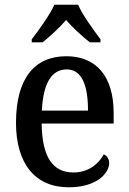

<svg xmlns="http://www.w3.org/2000/svg" viewBox="-20 -786 547 816"><path d="M115 -619V-606H161C193 -632 233 -668 261 -701C289 -668 330 -631 362 -606H407V-619C379 -657 331 -721 312 -766H211C191 -721 144 -657 115 -619ZM272 10C391 10 444 -50 444 -93C444 -112 433 -125 421 -130C399 -89 356 -53 292 -53C205 -53 159 -117 157 -261H463V-306C463 -464 387 -547 262 -547C126 -547 48 -452 48 -264C48 -91 129 10 272 10ZM354 -316H158C163 -429 198 -491 263 -491C329 -491 354 -422 354 -316Z"/></svg>

Font: Noto Serif Hebrew SemiCondensed Medium
Style: Regular
Weight: 500
Width: 4
Designer: Monotype Design Team
Foundry: Monotype Imaging Inc.
Version: Version 2.004